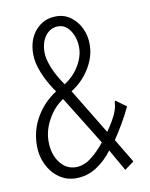

<svg xmlns="http://www.w3.org/2000/svg" viewBox="-75 -685 589 753"><g transform="rotate(-10 219.0 -309.0)"><path d="M363 11 314 -75Q286 -37 249 -13.5Q212 10 168 10Q131 10 101.5 -10.5Q72 -31 55 -65.5Q38 -100 38 -141Q38 -204 68.5 -255.5Q99 -307 149 -339Q119 -382 102.5 -423Q86 -464 86 -498Q86 -556 118 -592.5Q150 -629 200 -629Q233 -629 258 -610.5Q283 -592 297 -562.5Q311 -533 311 -498Q311 -449 282.5 -403Q254 -357 209 -329L319 -148Q341 -179 354 -205.5Q367 -232 368 -254Q368 -260 372 -263L413 -233Q399 -203 380.5 -171Q362 -139 343 -111L400 -16ZM187 -361Q223 -383 245.5 -420Q268 -457 268 -493Q268 -532 249 -560.5Q230 -589 201 -589Q170 -589 150.5 -563.5Q131 -538 131 -497Q131 -472 145 -436.5Q159 -401 187 -361ZM175 -33Q207 -33 237 -56.5Q267 -80 291 -111L171 -305Q134 -281 110 -238Q86 -195 86 -151Q86 -100 111 -66.5Q136 -33 175 -33Z"/></g></svg>

Font: Inconsolata SemiCondensed Light
Style: Regular
Weight: 300
Width: 4
Monospace: yes
Designer: Raph Levien, Cyreal, Brenton Simpson
Foundry: Raph Levien, Cyreal, Google
Version: Version 3.100; ttfautohint (v1.8.4.7-5d5b)